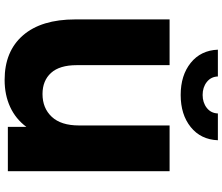

<svg xmlns="http://www.w3.org/2000/svg" viewBox="-86 -863 963 831"><g transform="rotate(90 395.5 -447.5)"><path d="M721 -700V0H529V-80Q495 -34 443 -10Q391 14 326 14Q202 14 133 -65.5Q64 -145 64 -292V-700H262V-298Q262 -224 295.5 -187Q329 -150 387 -150Q448 -150 485.5 -190Q523 -230 523 -308V-700ZM195 -909H311Q312 -879 335 -861Q358 -843 391 -843Q424 -843 447 -861Q470 -879 471 -909H587Q584 -835 530 -791.5Q476 -748 391 -748Q306 -748 252 -791.5Q198 -835 195 -909Z"/></g></svg>

Font: Montserrat Alternates ExtraBold
Style: Regular
Weight: 800
Designer: Julieta Ulanovsky
Foundry: Julieta Ulanovsky
Version: Version 7.200